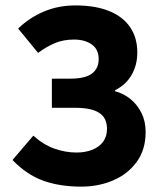

<svg xmlns="http://www.w3.org/2000/svg" viewBox="-20 -684 596 716"><path d="M283.3 12Q202.9 12 141.1 -10.2Q79.3 -32.5 26.6 -87.3L104.3 -178.2Q141.4 -144.5 182.8 -129.8Q224.2 -115.2 265.2 -115.2Q298.7 -115.2 324.4 -125.6Q350.1 -135.9 364.5 -155.4Q379 -175 379 -203.1Q379 -244.5 349.9 -263.2Q320.8 -282 260.5 -282H173.4V-390.7H241.9Q297.3 -390.7 322.6 -409.5Q348 -428.3 348 -463.9Q348 -499.7 322.3 -518.1Q296.7 -536.5 255.9 -536.5Q217.2 -536.5 185.8 -523.7Q154.4 -510.9 122.1 -486.7L47.7 -577.5Q89.1 -617.8 143.3 -640.8Q197.5 -663.8 260.8 -663.8Q335.7 -663.8 387.4 -642.7Q439 -621.6 465.5 -582.3Q492 -543 492 -488.6Q492 -440.9 470.5 -404.1Q449 -367.2 409.2 -347.8V-343.8Q441.6 -335.1 467.2 -314.1Q492.8 -293.1 507.9 -262.1Q523.1 -231.2 523.1 -191.9Q523.1 -125.8 489.8 -80.2Q456.5 -34.6 401.9 -11.3Q347.4 12 283.3 12Z"/></svg>

Font: SourceSans3VF
Style: Regular
Weight: 200
Designer: Paul D. Hunt
Foundry: Adobe
Version: Version 3.052;hotconv 1.1.0;makeotfexe 2.6.0